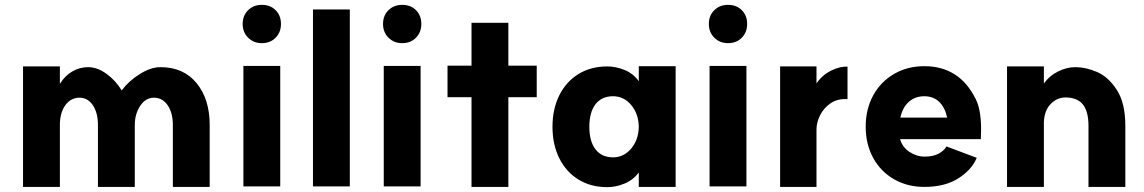

<svg xmlns="http://www.w3.org/2000/svg" viewBox="-20 -751 4720 792"><path d="M615 -348Q581 -348 558.5 -314.5Q536 -281 536 -235V20H384V-235Q384 -286 363 -317Q342 -348 308 -348Q272 -348 249.5 -317Q227 -286 227 -235V20H75V-477H227V-405Q248 -439 278.5 -456.5Q309 -474 343 -474Q382 -474 420 -446Q458 -418 482 -378Q511 -417 556.5 -445.5Q602 -474 642 -474Q737 -474 791 -408Q845 -342 845 -235V20H693V-235Q693 -286 671.5 -317Q650 -348 615 -348Z M1136 -479V18H984V-479ZM1139 -652Q1139 -618 1117 -595.5Q1095 -573 1060 -573Q1026 -573 1003.5 -595.5Q981 -618 981 -652Q981 -687 1003.5 -709Q1026 -731 1060 -731Q1095 -731 1117 -709Q1139 -687 1139 -652Z M1423 -712V18H1271V-712Z M1715 -479V18H1563V-479ZM1718 -652Q1718 -618 1696 -595.5Q1674 -573 1639 -573Q1605 -573 1582.5 -595.5Q1560 -618 1560 -652Q1560 -687 1582.5 -709Q1605 -731 1639 -731Q1674 -731 1696 -709Q1718 -687 1718 -652Z M1925 -350H1826V-480H1925V-657H2077V-480H2194V-350H2077V20H1925Z M2259 -228Q2259 -301 2287 -357.5Q2315 -414 2366 -445.5Q2417 -477 2485 -477Q2520 -477 2556 -462.5Q2592 -448 2615 -416V-478H2767V20H2615V-39Q2591 -8 2555.5 6.5Q2520 21 2485 21Q2417 21 2366 -10.5Q2315 -42 2287 -98.5Q2259 -155 2259 -228ZM2615 -228Q2614 -282 2583.5 -318Q2553 -354 2509 -354Q2462 -354 2436.5 -321Q2411 -288 2411 -228Q2411 -168 2436.5 -135Q2462 -102 2509 -102Q2553 -102 2583.5 -138Q2614 -174 2615 -228Z M3059 -479V18H2907V-479ZM3062 -652Q3062 -618 3040 -595.5Q3018 -573 2983 -573Q2949 -573 2926.5 -595.5Q2904 -618 2904 -652Q2904 -687 2926.5 -709Q2949 -731 2983 -731Q3018 -731 3040 -709Q3062 -687 3062 -652Z M3198 -477H3348V-407Q3372 -442 3409 -460Q3446 -478 3476 -476V-342Q3436 -345 3407 -325.5Q3378 -306 3363 -276Q3348 -246 3348 -217V20H3198Z M3551 -228Q3551 -301 3582 -357.5Q3613 -414 3668 -446Q3723 -478 3793 -478Q3937 -478 4004 -344Q4027 -300 4027 -218L4026 -177H3693Q3702 -144 3731.5 -124.5Q3761 -105 3794 -105Q3830 -105 3852.5 -117.5Q3875 -130 3884 -147L4009 -100Q3989 -51 3933.5 -15.5Q3878 20 3793 20Q3723 20 3668 -11.5Q3613 -43 3582 -99.5Q3551 -156 3551 -228ZM3793 -354Q3755 -354 3729 -331Q3703 -308 3694 -266H3887Q3878 -308 3854 -331Q3830 -354 3793 -354Z M4374 -349Q4336 -348 4310 -317.5Q4284 -287 4286 -232V20H4134V-477H4286V-406Q4308 -438 4344 -456Q4380 -474 4416 -474Q4459 -474 4505.5 -454Q4552 -434 4587 -380Q4622 -326 4622 -232V20H4470V-232Q4470 -291 4447 -320Q4424 -349 4374 -349Z"/></svg>

Font: SUITE Heavy
Style: Regular
Weight: 900
Designer: Sun
Foundry: Sun
Version: Version 2.040